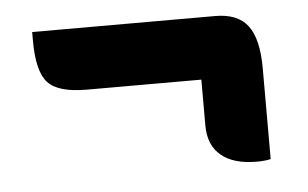

<svg xmlns="http://www.w3.org/2000/svg" viewBox="-35 -502 669 417"><g transform="rotate(-5 300.0 -293.5)"><path d="M48 -455H447Q496 -455 518 -426Q540 -397 540 -333V-135Q528 -132 509 -132Q459 -132 432 -154.5Q405 -177 405 -220V-320H155Q93 -320 70.5 -344.5Q48 -369 48 -436Z"/></g></svg>

Font: Recursive Sn Csl St XBd
Style: Regular
Weight: 800
Version: Version 1.085;hotconv 1.1.0;makeotfexe 2.6.0; ttfautohint (v